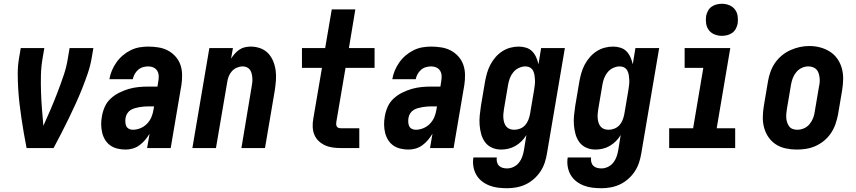

<svg xmlns="http://www.w3.org/2000/svg" viewBox="-20 -785 4540 1018"><path d="M121 0Q113 -39 106.5 -78Q100 -117 94 -156Q88 -195 83.5 -234.5Q79 -274 76.5 -314.5Q74 -355 74 -395.5Q74 -436 81 -477L90 -530H215L206 -477Q198 -432 197 -386.5Q196 -341 197.5 -296Q199 -251 202.5 -206.5Q206 -162 210 -118Q230 -162 249 -206.5Q268 -251 285 -295.5Q302 -340 317.5 -385.5Q333 -431 340 -477L349 -530H475L466 -477Q459 -436 445 -395Q431 -354 415 -314Q399 -274 381 -234.5Q363 -195 344 -156Q325 -117 305 -78Q285 -39 264 0Z M646 8Q624 8 603 3Q582 -2 565.5 -13.5Q549 -25 538 -42.5Q527 -60 522 -80.5Q517 -101 516.5 -123Q516 -145 520 -166Q524 -192 535 -217.5Q546 -243 566.5 -262Q587 -281 612 -293.5Q637 -306 663 -313.5Q689 -321 715 -323.5Q741 -326 767 -326H815L819 -352Q822 -367 821.5 -382Q821 -397 814 -409Q807 -421 794 -427Q781 -433 766 -433Q753 -433 738.5 -429Q724 -425 712.5 -415Q701 -405 694 -392Q687 -379 684 -365H560Q564 -389 573.5 -411.5Q583 -434 597.5 -454.5Q612 -475 631.5 -491.5Q651 -508 673.5 -519Q696 -530 719.5 -534Q743 -538 766 -538Q794 -538 821 -533.5Q848 -529 870.5 -517Q893 -505 910.5 -485.5Q928 -466 936.5 -441.5Q945 -417 945.5 -389.5Q946 -362 942 -335L885 0H760L773 -76Q762 -58 749 -42.5Q736 -27 719.5 -15Q703 -3 684 2.5Q665 8 646 8ZM684 -97Q704 -97 724 -105Q744 -113 759.5 -129Q775 -145 783 -164.5Q791 -184 794 -204L797 -221H767Q755 -221 743 -220Q731 -219 719.5 -217Q708 -215 695.5 -211.5Q683 -208 672.5 -201.5Q662 -195 655 -184Q648 -173 646 -161Q644 -150 644.5 -138.5Q645 -127 649 -117.5Q653 -108 662.5 -102.5Q672 -97 684 -97Z M1000 0 1090 -530H1215L1205 -474Q1214 -488 1225 -500.5Q1236 -513 1249.5 -522Q1263 -531 1278.5 -534.5Q1294 -538 1310 -538Q1336 -538 1360.5 -529Q1385 -520 1402 -502Q1419 -484 1428.5 -460.5Q1438 -437 1441.5 -411.5Q1445 -386 1443 -359.5Q1441 -333 1437 -306L1385 0H1260L1314 -324Q1316 -335 1317.5 -347Q1319 -359 1318 -371Q1317 -383 1314.5 -394Q1312 -405 1306 -414Q1300 -423 1289.5 -428Q1279 -433 1267 -433Q1252 -433 1236.5 -426.5Q1221 -420 1210 -408Q1199 -396 1193 -381Q1187 -366 1185 -351L1125 0Z M1787 0Q1765 0 1743.5 -3Q1722 -6 1703.5 -14.5Q1685 -23 1670 -37Q1655 -51 1647 -70Q1639 -89 1638 -111Q1637 -133 1641 -155L1687 -425H1581V-530H1704L1739 -735H1864L1830 -530H1966V-425H1812L1763 -137Q1762 -131 1762.5 -125Q1763 -119 1766 -114Q1769 -109 1775 -107Q1781 -105 1787 -105H1885V0Z M2146 8Q2124 8 2103 3Q2082 -2 2065.5 -13.5Q2049 -25 2038 -42.5Q2027 -60 2022 -80.5Q2017 -101 2016.5 -123Q2016 -145 2020 -166Q2024 -192 2035 -217.5Q2046 -243 2066.5 -262Q2087 -281 2112 -293.5Q2137 -306 2163 -313.5Q2189 -321 2215 -323.5Q2241 -326 2267 -326H2315L2319 -352Q2322 -367 2321.5 -382Q2321 -397 2314 -409Q2307 -421 2294 -427Q2281 -433 2266 -433Q2253 -433 2238.5 -429Q2224 -425 2212.5 -415Q2201 -405 2194 -392Q2187 -379 2184 -365H2060Q2064 -389 2073.5 -411.5Q2083 -434 2097.5 -454.5Q2112 -475 2131.5 -491.5Q2151 -508 2173.5 -519Q2196 -530 2219.5 -534Q2243 -538 2266 -538Q2294 -538 2321 -533.5Q2348 -529 2370.5 -517Q2393 -505 2410.5 -485.5Q2428 -466 2436.5 -441.5Q2445 -417 2445.5 -389.5Q2446 -362 2442 -335L2385 0H2260L2273 -76Q2262 -58 2249 -42.5Q2236 -27 2219.5 -15Q2203 -3 2184 2.5Q2165 8 2146 8ZM2184 -97Q2204 -97 2224 -105Q2244 -113 2259.5 -129Q2275 -145 2283 -164.5Q2291 -184 2294 -204L2297 -221H2267Q2255 -221 2243 -220Q2231 -219 2219.5 -217Q2208 -215 2195.5 -211.5Q2183 -208 2172.5 -201.5Q2162 -195 2155 -184Q2148 -173 2146 -161Q2144 -150 2144.5 -138.5Q2145 -127 2149 -117.5Q2153 -108 2162.5 -102.5Q2172 -97 2184 -97Z M2669 213Q2644 213 2620 210Q2596 207 2574.5 198.5Q2553 190 2535 176Q2517 162 2505.5 142Q2494 122 2490 98Q2486 74 2490 50H2614Q2612 62 2615 74Q2618 86 2626 94Q2634 102 2645.5 105Q2657 108 2669 108Q2686 108 2703 100Q2720 92 2731.5 77.5Q2743 63 2749 46Q2755 29 2758 11L2771 -69Q2760 -51 2745.5 -36.5Q2731 -22 2713 -11.5Q2695 -1 2675.5 3.5Q2656 8 2637 8Q2611 8 2588.5 -2Q2566 -12 2552 -31Q2538 -50 2531.5 -73.5Q2525 -97 2523 -122Q2521 -147 2523.5 -172.5Q2526 -198 2530 -224L2552 -354Q2556 -376 2562.5 -398.5Q2569 -421 2580 -442Q2591 -463 2607 -481.5Q2623 -500 2643 -513Q2663 -526 2685.5 -532Q2708 -538 2731 -538Q2751 -538 2770 -532Q2789 -526 2802 -512.5Q2815 -499 2823 -481Q2831 -463 2835 -444L2849 -530H2975L2880 29Q2876 54 2868 78Q2860 102 2845.5 124Q2831 146 2810.5 164Q2790 182 2766.5 193Q2743 204 2718 208.5Q2693 213 2669 213ZM2707 -97Q2722 -97 2737.5 -103Q2753 -109 2764 -121Q2775 -133 2781 -148.5Q2787 -164 2790 -179L2812 -309Q2814 -322 2815.5 -335Q2817 -348 2816.5 -361Q2816 -374 2814 -386.5Q2812 -399 2806.5 -410Q2801 -421 2790 -427Q2779 -433 2766 -433Q2749 -433 2731.5 -425Q2714 -417 2702 -402.5Q2690 -388 2683.5 -371Q2677 -354 2674 -336L2652 -206Q2650 -194 2649 -181.5Q2648 -169 2649 -157.5Q2650 -146 2653.5 -134.5Q2657 -123 2664.5 -114Q2672 -105 2683 -101Q2694 -97 2707 -97Z M3169 213Q3144 213 3120 210Q3096 207 3074.5 198.5Q3053 190 3035 176Q3017 162 3005.5 142Q2994 122 2990 98Q2986 74 2990 50H3114Q3112 62 3115 74Q3118 86 3126 94Q3134 102 3145.5 105Q3157 108 3169 108Q3186 108 3203 100Q3220 92 3231.5 77.5Q3243 63 3249 46Q3255 29 3258 11L3271 -69Q3260 -51 3245.5 -36.5Q3231 -22 3213 -11.5Q3195 -1 3175.5 3.5Q3156 8 3137 8Q3111 8 3088.5 -2Q3066 -12 3052 -31Q3038 -50 3031.5 -73.5Q3025 -97 3023 -122Q3021 -147 3023.5 -172.5Q3026 -198 3030 -224L3052 -354Q3056 -376 3062.5 -398.5Q3069 -421 3080 -442Q3091 -463 3107 -481.5Q3123 -500 3143 -513Q3163 -526 3185.5 -532Q3208 -538 3231 -538Q3251 -538 3270 -532Q3289 -526 3302 -512.5Q3315 -499 3323 -481Q3331 -463 3335 -444L3349 -530H3475L3380 29Q3376 54 3368 78Q3360 102 3345.5 124Q3331 146 3310.5 164Q3290 182 3266.5 193Q3243 204 3218 208.5Q3193 213 3169 213ZM3207 -97Q3222 -97 3237.5 -103Q3253 -109 3264 -121Q3275 -133 3281 -148.5Q3287 -164 3290 -179L3312 -309Q3314 -322 3315.5 -335Q3317 -348 3316.5 -361Q3316 -374 3314 -386.5Q3312 -399 3306.5 -410Q3301 -421 3290 -427Q3279 -433 3266 -433Q3249 -433 3231.5 -425Q3214 -417 3202 -402.5Q3190 -388 3183.5 -371Q3177 -354 3174 -336L3152 -206Q3150 -194 3149 -181.5Q3148 -169 3149 -157.5Q3150 -146 3153.5 -134.5Q3157 -123 3164.5 -114Q3172 -105 3183 -101Q3194 -97 3207 -97Z M3528 0V-105H3655L3709 -425H3610V-530H3852L3780 -105H3878V0ZM3808 -595Q3787 -595 3768.5 -602.5Q3750 -610 3738.5 -625Q3727 -640 3724 -660Q3721 -680 3724 -701Q3727 -715 3734 -728Q3741 -741 3753 -749.5Q3765 -758 3779.5 -761.5Q3794 -765 3808 -765Q3828 -765 3846.5 -757.5Q3865 -750 3876.5 -735Q3888 -720 3891 -700Q3894 -680 3891 -659Q3888 -645 3881 -632Q3874 -619 3862 -610.5Q3850 -602 3835.5 -598.5Q3821 -595 3808 -595Z M4204 8Q4175 8 4146.5 2Q4118 -4 4094.5 -19Q4071 -34 4055 -57Q4039 -80 4031.5 -107.5Q4024 -135 4024.5 -164.5Q4025 -194 4030 -224L4052 -354Q4056 -379 4065 -404Q4074 -429 4089 -451Q4104 -473 4125 -490.5Q4146 -508 4170.5 -519Q4195 -530 4220 -535.5Q4245 -541 4271 -541Q4301 -541 4329 -533.5Q4357 -526 4380.5 -511Q4404 -496 4420 -473Q4436 -450 4443.5 -422.5Q4451 -395 4450.5 -365.5Q4450 -336 4445 -306L4423 -176Q4418 -151 4409.5 -126.5Q4401 -102 4386 -79.5Q4371 -57 4350 -39.5Q4329 -22 4304.5 -11Q4280 0 4254.5 4Q4229 8 4204 8ZM4207 -97Q4225 -97 4242.5 -104.5Q4260 -112 4272 -126.5Q4284 -141 4291 -158.5Q4298 -176 4300 -194L4322 -324Q4325 -336 4326 -348.5Q4327 -361 4325.5 -373Q4324 -385 4320.5 -396.5Q4317 -408 4309 -416.5Q4301 -425 4289.5 -429Q4278 -433 4266 -433Q4248 -433 4231 -425Q4214 -417 4202 -402.5Q4190 -388 4183.5 -371Q4177 -354 4174 -336L4152 -206Q4150 -194 4149 -181.5Q4148 -169 4149 -157.5Q4150 -146 4154 -134.5Q4158 -123 4165 -114Q4172 -105 4183.5 -101Q4195 -97 4207 -97Z"/></svg>

Font: iosevka_custom_sans_ss08 XBd
Style: Italic
Weight: 800
Italic angle: -10°
Designer: Belleve Invis
Foundry: Belleve Invis
Version: Version 10.3.0; ttfautohint (v1.8.3)